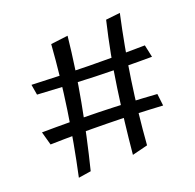

<svg xmlns="http://www.w3.org/2000/svg" viewBox="-130 -895 1039 1022"><g transform="rotate(-20 389.0 -384.0)"><path d="M147 -9Q186 -189 212.5 -368.5Q239 -548 252 -728L349 -740Q330 -560 296.5 -380Q263 -200 218 -20ZM700 -217Q546 -226 382 -228.5Q218 -231 66 -227L45 -303Q200 -305 366.5 -300.5Q533 -296 692 -285ZM733 -481Q579 -480 413 -485.5Q247 -491 89 -501L79 -560Q236 -553 400.5 -550.5Q565 -548 718 -551ZM459 -25Q476 -207 502 -388Q528 -569 571 -750L652 -759Q574 -404 547 -47Z"/></g></svg>

Font: Marhey Light
Style: Regular
Weight: 300
Designer: Nur Syamsi & Bustanul Arifin
Foundry: Namelatype
Version: Version 1.000